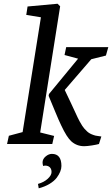

<svg xmlns="http://www.w3.org/2000/svg" viewBox="-20 -768 598 1024"><path d="M239.3 -256.8 241.2 -266.6 396.5 -455.1 324.2 -474.6 333 -516.6H557.6L544.9 -471.7L466.8 -452.1L325.2 -288.1L354.5 -226.6Q358.4 -217.3 369.1 -195.3Q382.3 -165.5 394.5 -140.6Q403.3 -121.6 418.5 -97.2Q427.7 -82.5 445.3 -66.4Q458 -54.7 479 -47.9Q487.3 -44.4 500 -43L520.5 -40L507.8 0Q496.6 3.4 470.5 7.6Q444.3 11.7 428.7 11.7Q389.6 11.7 360.8 -13.7Q336.4 -35.2 306.2 -99.6Q293.9 -125 275.4 -169.9ZM100.6 -63.5 198.2 -675.8 120.1 -688.5 127 -733.4 287.1 -748 300.8 -734.4 194.3 -61.5 268.6 -43 258.8 0H17.6L27.3 -43.9ZM182.6 212.9Q214.4 204.1 234.6 185.5Q254.9 167 254.9 149.4Q254.9 133.3 245.8 124.3Q236.8 115.2 219.7 115.2Q217.3 115.2 210 117.2Q207 106.9 207 98.6Q207 80.1 223.4 66.4Q239.7 52.7 256.8 52.7Q307.6 52.7 307.6 117.2Q307.6 145.5 282.7 179.7Q269 197.8 243.9 212.9Q218.8 228 186.5 236.3Z"/></svg>

Font: Neuton
Style: Italic
Weight: 400
Italic angle: -9°
Designer: Brian M Zick
Version: Version 1.32